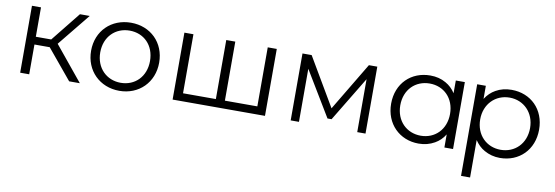

<svg xmlns="http://www.w3.org/2000/svg" viewBox="-54 -911 4293 1486"><g transform="rotate(10 2092.5 -168.0)"><path d="M172 -295V-526H101V0H172V-234H292L486 0H570L348 -271L555 -526H478L293 -295Z M880 5C1034 5 1147 -107 1147 -263C1147 -420 1034 -530 880 -530C726 -530 612 -420 612 -263C612 -107 726 5 880 5ZM880 -58C769 -58 684 -140 684 -263C684 -387 769 -468 880 -468C992 -468 1075 -387 1075 -263C1075 -140 992 -58 880 -58Z M1370 -62V-526H1299V0H2025V-526H1954V-62H1699V-526H1628V-62Z M2292 0V-417L2505 -64H2537L2750 -416V0H2815V-526H2749L2522 -147L2299 -526H2227V0Z M3232 5C3279 5 3320 -6 3357 -27C3389 -45 3415 -70 3435 -103V0H3503V-526H3432V-426C3412 -457 3386 -482 3355 -499C3319 -520 3278 -530 3232 -530C3082 -530 2970 -423 2970 -263C2970 -105 3082 5 3232 5ZM3238 -58C3127 -58 3042 -140 3042 -263C3042 -387 3127 -468 3238 -468C3349 -468 3433 -387 3433 -263C3433 -140 3349 -58 3238 -58Z M3871 5C4022 5 4133 -104 4133 -263C4133 -422 4022 -530 3871 -530C3825 -530 3784 -520 3747 -499C3715 -481 3689 -456 3668 -423V-526H3600V194H3671V-100C3692 -69 3717 -44 3748 -27C3785 -6 3826 5 3871 5ZM3866 -58C3755 -58 3670 -140 3670 -263C3670 -384 3755 -468 3866 -468C3977 -468 4062 -384 4062 -263C4062 -140 3977 -58 3866 -58Z"/></g></svg>

Font: Montserrat Z
Style: Regular
Weight: 400
Designer: Julieta Ulanovsky
Foundry: Julieta Ulanovsky
Version: Version 8.000